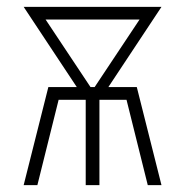

<svg xmlns="http://www.w3.org/2000/svg" viewBox="-20 -540 540 560"><path d="M49 0 121 -286H204L49 -520H451L296 -286H379L451 0H411L349 -249H270V0H230V-249H151L89 0ZM244 -286H256L387 -483H113Z"/></svg>

Font: Iosevka Extralight
Style: Regular
Weight: 200
Monospace: yes
Designer: Belleve Invis
Foundry: Belleve Invis
Version: Version 32.0.1; ttfautohint (v1.8.4)